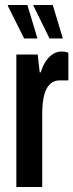

<svg xmlns="http://www.w3.org/2000/svg" viewBox="-20 -744 292 764"><path d="M45 0V-527H130L138 -456H142Q151 -484 163.5 -502Q176 -520 191.5 -529.5Q207 -539 225 -539Q232 -539 238.5 -538Q245 -537 252 -534V-424H216Q200 -424 187.5 -416Q175 -408 166 -392Q157 -376 152.5 -350Q148 -324 148 -288V0ZM177 -591 113 -721V-724H190L230 -591ZM76 -591 11 -721 12 -724H89L129 -591Z"/></svg>

Font: Archivo ExtraCondensed SemiBold
Style: Regular
Weight: 600
Width: 2
Designer: Hector Gatti
Foundry: Omnibus-Type
Version: Version 2.001